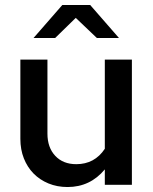

<svg xmlns="http://www.w3.org/2000/svg" viewBox="-20 -744 616 773"><path d="M62 0ZM171 -504V-206Q171 -150 202.5 -116.5Q234 -83 287 -83Q361 -83 402 -145V-504H511V0H402V-62Q343 9 252 9Q210 9 175 -5.5Q140 -20 115 -45.5Q90 -71 76 -106.5Q62 -142 62 -185V-504ZM370 -591 285 -672 202 -591H115L231 -724H343L459 -591Z"/></svg>

Font: Rosa Sans Medium
Style: Regular
Weight: 500
Designer: Pentagram / MCKL
Foundry: Pentagram / MCKL
Version: Version 1.005;September 16, 2019;FontCreator 11.5.0.2425 64-